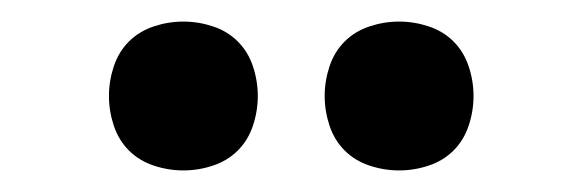

<svg xmlns="http://www.w3.org/2000/svg" viewBox="-20 -759 540 178"><path d="M350 -601Q336 -601 322.5 -605.5Q309 -610 299.5 -619.5Q290 -629 285.5 -642.5Q281 -656 281 -670Q281 -684 285.5 -697.5Q290 -711 299.5 -720.5Q309 -730 322.5 -734.5Q336 -739 350 -739Q364 -739 377.5 -734.5Q391 -730 400.5 -720.5Q410 -711 414.5 -697.5Q419 -684 419 -670Q419 -656 414.5 -642.5Q410 -629 400.5 -619.5Q391 -610 377.5 -605.5Q364 -601 350 -601ZM150 -601Q136 -601 122.5 -605.5Q109 -610 99.5 -619.5Q90 -629 85.5 -642.5Q81 -656 81 -670Q81 -684 85.5 -697.5Q90 -711 99.5 -720.5Q109 -730 122.5 -734.5Q136 -739 150 -739Q164 -739 177.5 -734.5Q191 -730 200.5 -720.5Q210 -711 214.5 -697.5Q219 -684 219 -670Q219 -656 214.5 -642.5Q210 -629 200.5 -619.5Q191 -610 177.5 -605.5Q164 -601 150 -601Z"/></svg>

Font: Iosevka Term Semibold
Style: Regular
Weight: 600
Monospace: yes
Designer: Belleve Invis
Foundry: Belleve Invis
Version: Version 31.4.0